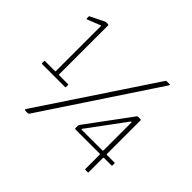

<svg xmlns="http://www.w3.org/2000/svg" viewBox="-169 -972 1198 1198"><g transform="rotate(45 430.0 -373.0)"><path d="M254 -302Q258 -302 258 -299V-280Q258 -276 254 -276H51Q47 -276 47 -280V-299Q47 -302 51 -302H140Q143 -302 143 -305V-702Q143 -707 140 -706L52 -671Q47 -670 47 -675V-691Q47 -693 47.5 -694Q48 -695 50 -696L137 -739Q141 -741 143.5 -742Q146 -743 150 -743H167Q172 -743 172 -737V-306Q172 -302 176 -302H254ZM216 -4Q211 4 201 4H185Q178 4 177 0Q176 -4 180 -9L669 -745Q671 -749 674 -749.5Q677 -750 681 -750H701Q705 -750 706.5 -748.5Q708 -747 705 -742ZM700 -464Q701 -465 703.5 -466Q706 -467 709 -467H729Q734 -467 734 -461V-166Q734 -161 739 -161H803Q809 -161 809 -157V-141Q809 -135 803 -135H739Q734 -135 734 -129V-6Q734 0 728 0H710Q705 0 705 -6V-131Q705 -135 700 -135H488Q481 -135 481 -141V-160Q481 -163 482 -166.5Q483 -170 486 -174L700 -464ZM697 -161Q703 -161 703 -165V-409Q703 -416 701 -416.5Q699 -417 694 -411L515 -169Q509 -161 519 -161Z"/></g></svg>

Font: Libre Franklin Thin Thin
Style: Regular
Weight: 250
Version: Version 3.000